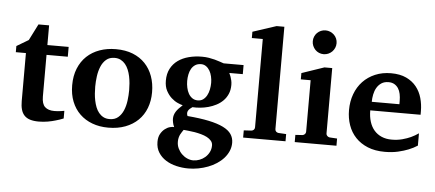

<svg xmlns="http://www.w3.org/2000/svg" viewBox="-59 -878 2827 1247"><g transform="rotate(5 1354.5 -254.5)"><path d="M371.1 -22Q347.7 -12.2 321.3 -4.9Q298.8 2 270.3 7.1Q241.7 12.2 210.9 12.2Q177.7 12.2 154.5 4.9Q131.3 -2.4 116.9 -17.8Q102.5 -33.2 96.2 -56.2Q89.8 -79.1 89.8 -110.8V-423.8H23.9V-463.9L101.1 -509.8L154.8 -616.2H224.1V-487.8H362.8V-423.8H224.1V-151.9Q224.1 -104 245.1 -84.5Q266.1 -64.9 306.2 -64.9Q317.9 -64.9 329.6 -65.9Q341.3 -66.9 350.6 -68.4Q361.3 -69.8 371.1 -71.8Z M778.8 -242.2Q778.8 -263.2 776.9 -286.4Q774.9 -309.6 770.3 -332Q765.6 -354.5 757.3 -374.5Q749 -394.5 736.6 -409.7Q724.1 -424.8 707 -433.8Q689.9 -442.9 667 -442.9Q633.3 -442.9 611.8 -424.3Q590.3 -405.8 578.4 -376.7Q566.4 -347.7 561.8 -313Q557.1 -278.3 557.1 -246.1Q557.1 -224.6 558.8 -201.2Q560.5 -177.7 565.2 -155.3Q569.8 -132.8 577.6 -112.8Q585.4 -92.8 597.9 -77.4Q610.4 -62 627.4 -53Q644.5 -43.9 668 -43.9Q702.1 -43.9 723.6 -62.3Q745.1 -80.6 757.3 -109.4Q769.5 -138.2 774.2 -173.3Q778.8 -208.5 778.8 -242.2ZM928.2 -241.2Q928.2 -185.1 910.4 -138.4Q892.6 -91.8 858.4 -58.3Q824.2 -24.9 775.1 -6.3Q726.1 12.2 664.1 12.2Q606.9 12.2 559.8 -5.4Q512.7 -22.9 478.8 -55.7Q444.8 -88.4 426 -135.5Q407.2 -182.6 407.2 -242.2Q407.2 -303.7 426.8 -351.6Q446.3 -399.4 481.2 -432.4Q516.1 -465.3 564.5 -482.7Q612.8 -500 670.9 -500Q732.9 -500 780.8 -481Q828.6 -461.9 861.3 -427.5Q894 -393.1 911.1 -345.7Q928.2 -298.3 928.2 -241.2Z M1346.2 68.8Q1346.2 51.3 1335.4 38.6Q1324.7 25.9 1307.6 16.8Q1290.5 7.8 1269 2Q1247.6 -3.9 1226.1 -7.6Q1204.6 -11.2 1185.5 -12.9Q1166.5 -14.6 1153.8 -16.1Q1148.9 -8.8 1143.6 -1Q1138.2 6.8 1133.5 16.1Q1128.9 25.4 1126 36.9Q1123 48.3 1123 62Q1122.6 85.9 1132.3 106.7Q1142.1 127.4 1157.7 142.8Q1173.3 158.2 1193.1 167Q1212.9 175.8 1232.9 175.8Q1252.9 175.8 1273.2 168.2Q1293.5 160.6 1309.6 146.7Q1325.7 132.8 1335.9 113Q1346.2 93.3 1346.2 68.8ZM1305.2 -335.9Q1305.2 -356.4 1300.5 -377.2Q1295.9 -397.9 1286.4 -414.3Q1276.9 -430.7 1262.7 -440.9Q1248.5 -451.2 1230 -451.2Q1207.5 -451.2 1191.9 -441.2Q1176.3 -431.2 1166.7 -414.6Q1157.2 -397.9 1153.1 -377.2Q1148.9 -356.4 1148.9 -335Q1148.9 -313 1153.6 -291.3Q1158.2 -269.5 1167.7 -252.7Q1177.2 -235.8 1192.4 -225.3Q1207.5 -214.8 1228 -214.8Q1248.5 -214.8 1262.9 -225.3Q1277.3 -235.8 1286.9 -253.2Q1296.4 -270.5 1300.8 -292.2Q1305.2 -314 1305.2 -335.9ZM1417 -410.2Q1422.4 -399.4 1426.8 -387.2Q1430.7 -376.5 1433.8 -363Q1437 -349.6 1437 -334Q1437 -300.3 1425.8 -274.7Q1414.6 -249 1395.8 -230.2Q1377 -211.4 1352.5 -198.7Q1328.1 -186 1301.5 -178.7Q1274.9 -171.4 1248 -168.9Q1221.2 -166.5 1197.8 -168Q1189 -162.1 1181.9 -155.8Q1174.8 -149.4 1170.9 -142.3Q1167 -135.3 1166.7 -127Q1166.5 -118.7 1170.9 -107.9Q1252.9 -101.1 1310.8 -88.9Q1368.7 -76.7 1405.3 -58.6Q1441.9 -40.5 1458.5 -15.9Q1475.1 8.8 1475.1 40Q1475.1 68.8 1464.1 94.2Q1453.1 119.6 1434.1 140.9Q1415 162.1 1389.2 179Q1363.3 195.8 1333.3 207.3Q1303.2 218.8 1270.5 224.9Q1237.8 231 1205.1 231Q1165.5 231 1127.2 221.9Q1088.9 212.9 1058.6 193.8Q1028.3 174.8 1009.8 145.5Q991.2 116.2 991.2 76.2Q991.2 44.9 1002.9 24.2Q1014.6 3.4 1030.8 -9Q1046.9 -21.5 1063.7 -25.9Q1080.6 -30.3 1090.8 -28.8Q1084 -42.5 1081.1 -57.4Q1078.1 -72.3 1078.1 -82Q1078.1 -94.7 1081.5 -106.2Q1085 -117.7 1091.8 -128.7Q1098.6 -139.6 1109.1 -150.9Q1119.6 -162.1 1133.8 -174.8Q1120.6 -177.7 1099.9 -187Q1079.1 -196.3 1059.3 -214.1Q1039.6 -231.9 1025.1 -259Q1010.7 -286.1 1010.7 -325.2Q1010.7 -370.1 1028.1 -403.1Q1045.4 -436 1075.4 -457.5Q1105.5 -479 1145.8 -489.5Q1186 -500 1231.9 -500Q1255.4 -500 1276.1 -496.6Q1296.9 -493.2 1314.7 -488.5Q1332.5 -483.9 1347.4 -478.5Q1362.3 -473.1 1375 -469.2H1504.9V-410.2Z M1543 0V-46.9L1592.3 -49.8Q1602.1 -50.8 1608.2 -57.1Q1614.3 -63.5 1614.3 -73.2V-648.9H1543V-689.9L1696.3 -740.2H1747.1V-73.2Q1747.1 -63.5 1753.2 -57.1Q1759.3 -50.8 1769 -49.8L1819.3 -46.9V0Z M1879.4 0V-46.9L1925.3 -49.8Q1934.1 -50.8 1940.7 -57.4Q1947.3 -64 1947.3 -73.2V-409.2H1883.3V-450.2L2029.3 -500H2080.1V-73.2Q2080.1 -64 2087.2 -57.4Q2094.2 -50.8 2103 -49.8L2151.4 -46.9V0ZM2094.2 -663.1Q2094.2 -647 2088.1 -632.8Q2082 -618.7 2071.3 -607.9Q2060.5 -597.2 2046.4 -591.1Q2032.2 -585 2016.1 -585Q2000 -585 1985.8 -591.1Q1971.7 -597.2 1961.4 -607.9Q1951.2 -618.7 1945.1 -632.8Q1939 -647 1939 -663.1Q1939 -679.2 1945.1 -693.4Q1951.2 -707.5 1961.4 -717.8Q1971.7 -728 1985.8 -734.1Q2000 -740.2 2016.1 -740.2Q2032.2 -740.2 2046.4 -734.1Q2060.5 -728 2071.3 -717.8Q2082 -707.5 2088.1 -693.4Q2094.2 -679.2 2094.2 -663.1Z M2535.2 -326.2Q2535.2 -350.1 2530.8 -371.1Q2526.4 -392.1 2516.4 -407.5Q2506.3 -422.9 2490.7 -431.9Q2475.1 -440.9 2453.1 -440.9Q2425.3 -440.9 2406.5 -428.5Q2387.7 -416 2376.2 -396.2Q2364.7 -376.5 2359.9 -352.1Q2355 -327.6 2355 -304.2H2535.2ZM2678.2 -46.9Q2652.3 -29.8 2620.1 -17.1Q2592.3 -5.9 2553.7 3.2Q2515.1 12.2 2467.3 12.2Q2403.3 12.2 2355.7 -7.3Q2308.1 -26.9 2276.1 -60.8Q2244.1 -94.7 2228.3 -140.1Q2212.4 -185.5 2212.4 -237.8Q2212.4 -294.4 2230.2 -342.5Q2248 -390.6 2281 -425.5Q2314 -460.4 2360.6 -480.2Q2407.2 -500 2464.4 -500Q2522.9 -500 2563.7 -480.7Q2604.5 -461.4 2629.9 -429.4Q2655.3 -397.5 2666.7 -356.4Q2678.2 -315.4 2678.2 -272V-248H2350.1Q2350.1 -207 2360.4 -174.3Q2370.6 -141.6 2390.4 -118.7Q2410.2 -95.7 2439 -83.3Q2467.8 -70.8 2504.4 -70.8Q2542.5 -70.8 2574 -79.3Q2605.5 -87.9 2628.9 -98.6Q2655.8 -111.3 2678.2 -127Z"/></g></svg>

Font: Charis SIL Am
Style: Bold
Weight: 700
Foundry: SIL International
Version: Version 5.000